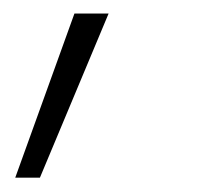

<svg xmlns="http://www.w3.org/2000/svg" viewBox="-20 -103 308 277"><path d="M2 153.3 87.4 -83.5H136.7L37.6 153.3Z"/></svg>

Font: Inter 16pt ExtraLight
Style: Italic
Weight: 250
Italic angle: -9.3988°
Version: Version 4.001;git-66647c0bb